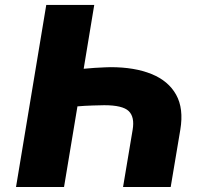

<svg xmlns="http://www.w3.org/2000/svg" viewBox="-20 -747 838 767"><path d="M661.9 0H471.6L509.9 -228.7Q518.5 -279.8 494.1 -303.3Q469.8 -326.7 396.3 -326.7Q383.9 -326.7 350.9 -325.6Q317.8 -324.6 289.4 -322.1L235.8 0H44L164.8 -727.3H356.5L314.3 -472.3Q334.9 -474.4 358.3 -475.9Q381.7 -477.3 399.5 -478Q417.3 -478.7 421.9 -478.7Q517.8 -478.7 585.2 -451.3Q652.7 -424 683.6 -368.6Q714.5 -313.2 700.3 -228.7Z"/></svg>

Font: Inter UI Black
Style: Italic
Weight: 900
Italic angle: -9.39999°
Designer: Rasmus Andersson
Foundry: rsms
Version: 3.2;8d6f07862